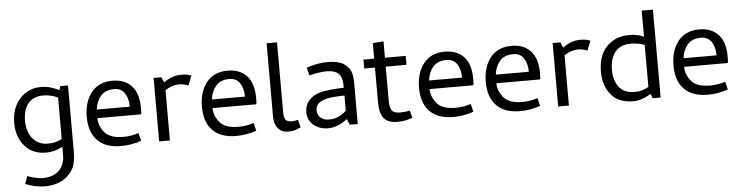

<svg xmlns="http://www.w3.org/2000/svg" viewBox="-52 -925 5595 1447"><g transform="rotate(-5 2746.0 -201.5)"><path d="M267.5 10Q152.5 10 91.2 -78.8Q47.5 -143.8 47.5 -231.2Q47.5 -320 85.6 -381.9Q123.8 -443.8 191.2 -471.2Q222.5 -486.2 272.5 -486.2Q331.2 -486.2 385 -461.2L408.8 -450L417.5 -480H476.2V22.5Q476.2 88.8 461.2 128.8Q446.2 168.8 410 202.5Q380 231.2 335.6 246.9Q291.2 262.5 236.2 262.5Q201.2 262.5 160.6 253.8Q120 245 90 231.2L111.2 173.8Q182.5 198.8 225 198.8Q300 198.8 342.5 162.5Q385 126.2 392.5 60Q393.8 46.2 393.8 -10V-22.5Q331.2 10 267.5 10ZM393.8 -82.5V-396.2Q337.5 -421.2 282.5 -421.2Q207.5 -421.2 168.8 -372.5Q130 -323.8 130 -242.5Q130 -183.8 152.5 -138.8Q175 -93.8 213.8 -73.8Q245 -56.2 286.2 -56.2Q348.8 -56.2 393.8 -82.5Z M1008.8 -268.8V-225L1003.8 -215H675Q675 -153.8 721.2 -101.2Q765 -57.5 857.5 -57.5Q918.8 -57.5 973.8 -76.2L988.8 -16.2Q912.5 10 835 10Q718.8 10 657.5 -52.5Q596.2 -115 596.2 -231.2Q596.2 -341.2 650 -412.5Q707.5 -486.2 811.2 -486.2Q906.2 -486.2 957.5 -429.4Q1008.8 -372.5 1008.8 -268.8ZM820 -422.5Q753.8 -422.5 718.8 -382.5Q683.8 -342.5 676.2 -280H926.2Q926.2 -342.5 899.4 -382.5Q872.5 -422.5 820 -422.5Z M1408.8 -472.5 1380 -400Q1347.5 -415 1308.8 -415Q1256.2 -415 1205 -380V0H1123.8V-480H1182.5L1200 -438.8Q1262.5 -486.2 1331.2 -486.2Q1358.8 -486.2 1375.6 -483.1Q1392.5 -480 1408.8 -472.5Z M1880 -268.8V-225L1875 -215H1546.2Q1546.2 -153.8 1592.5 -101.2Q1636.2 -57.5 1728.8 -57.5Q1790 -57.5 1845 -76.2L1860 -16.2Q1783.8 10 1706.2 10Q1590 10 1528.8 -52.5Q1467.5 -115 1467.5 -231.2Q1467.5 -341.2 1521.2 -412.5Q1578.8 -486.2 1682.5 -486.2Q1777.5 -486.2 1828.8 -429.4Q1880 -372.5 1880 -268.8ZM1691.2 -422.5Q1625 -422.5 1590 -382.5Q1555 -342.5 1547.5 -280H1797.5Q1797.5 -342.5 1770.6 -382.5Q1743.8 -422.5 1691.2 -422.5Z M2180 -71.2 2195 -12.5Q2191.2 -11.2 2165 0Q2138.8 11.2 2097.5 11.2Q2051.2 11.2 2023.8 -20.6Q1996.2 -52.5 1995 -103.8V-666.2H2073.8V-132.5Q2073.8 -98.8 2085 -81.2Q2096.2 -63.8 2137.5 -63.8Q2156.2 -63.8 2180 -71.2Z M2296.2 -396.2 2280 -456.2Q2363.8 -485 2436.2 -485Q2517.5 -485 2560 -460Q2597.5 -432.5 2611.9 -401.2Q2626.2 -370 2626.2 -310V0H2565L2547.5 -45Q2476.2 12.5 2401.2 12.5Q2336.2 12.5 2291.9 -25Q2247.5 -62.5 2247.5 -120Q2247.5 -176.2 2281.9 -213.1Q2316.2 -250 2366.2 -262.5Q2430 -278.8 2545 -281.2V-285Q2545 -336.2 2535 -360Q2515 -416.2 2425 -416.2Q2398.8 -416.2 2361.9 -410.6Q2325 -405 2296.2 -396.2ZM2545 -107.5V-222.5Q2458.8 -221.2 2417.5 -212.5Q2371.2 -202.5 2348.8 -183.1Q2326.2 -163.8 2326.2 -128.8Q2326.2 -92.5 2351.9 -72.5Q2377.5 -52.5 2412.5 -52.5Q2453.8 -52.5 2485 -66.9Q2516.2 -81.2 2545 -107.5Z M2792.5 -148.8V-412.5H2711.2V-480H2792.5V-597.5L2873.8 -603.8V-480H3031.2V-412.5H2873.8V-153.8Q2873.8 -103.8 2889.4 -81.2Q2905 -58.8 2950 -58.8Q2992.5 -58.8 3026.2 -66.2L3040 -11.2Q2983.8 10 2926.2 10Q2853.8 10 2823.1 -29.4Q2792.5 -68.8 2792.5 -148.8Z M3522.5 -268.8V-225L3517.5 -215H3188.8Q3188.8 -153.8 3235 -101.2Q3278.8 -57.5 3371.2 -57.5Q3432.5 -57.5 3487.5 -76.2L3502.5 -16.2Q3426.2 10 3348.8 10Q3232.5 10 3171.2 -52.5Q3110 -115 3110 -231.2Q3110 -341.2 3163.8 -412.5Q3221.2 -486.2 3325 -486.2Q3420 -486.2 3471.2 -429.4Q3522.5 -372.5 3522.5 -268.8ZM3333.8 -422.5Q3267.5 -422.5 3232.5 -382.5Q3197.5 -342.5 3190 -280H3440Q3440 -342.5 3413.1 -382.5Q3386.2 -422.5 3333.8 -422.5Z M4027.5 -268.8V-225L4022.5 -215H3693.8Q3693.8 -153.8 3740 -101.2Q3783.8 -57.5 3876.2 -57.5Q3937.5 -57.5 3992.5 -76.2L4007.5 -16.2Q3931.2 10 3853.8 10Q3737.5 10 3676.2 -52.5Q3615 -115 3615 -231.2Q3615 -341.2 3668.8 -412.5Q3726.2 -486.2 3830 -486.2Q3925 -486.2 3976.2 -429.4Q4027.5 -372.5 4027.5 -268.8ZM3838.8 -422.5Q3772.5 -422.5 3737.5 -382.5Q3702.5 -342.5 3695 -280H3945Q3945 -342.5 3918.1 -382.5Q3891.2 -422.5 3838.8 -422.5Z M4427.5 -472.5 4398.8 -400Q4366.2 -415 4327.5 -415Q4275 -415 4223.8 -380V0H4142.5V-480H4201.2L4218.8 -438.8Q4281.2 -486.2 4350 -486.2Q4377.5 -486.2 4394.4 -483.1Q4411.2 -480 4427.5 -472.5Z M4486.2 -235Q4486.2 -357.5 4555 -426.2Q4621.2 -490 4720 -490Q4786.2 -490 4832.5 -467.5V-665H4917.5V0H4857.5L4843.8 -33.8Q4776.2 10 4708.8 10Q4601.2 10 4543.8 -56.9Q4486.2 -123.8 4486.2 -235ZM4832.5 -87.5V-405Q4786.2 -423.8 4726.2 -423.8Q4648.8 -423.8 4609.4 -373.8Q4570 -323.8 4570 -240Q4570 -157.5 4609.4 -108.1Q4648.8 -58.8 4725 -58.8Q4758.8 -58.8 4781.9 -65.6Q4805 -72.5 4832.5 -87.5Z M5447.5 -268.8V-225L5442.5 -215H5113.8Q5113.8 -153.8 5160 -101.2Q5203.8 -57.5 5296.2 -57.5Q5357.5 -57.5 5412.5 -76.2L5427.5 -16.2Q5351.2 10 5273.8 10Q5157.5 10 5096.2 -52.5Q5035 -115 5035 -231.2Q5035 -341.2 5088.8 -412.5Q5146.2 -486.2 5250 -486.2Q5345 -486.2 5396.2 -429.4Q5447.5 -372.5 5447.5 -268.8ZM5258.8 -422.5Q5192.5 -422.5 5157.5 -382.5Q5122.5 -342.5 5115 -280H5365Q5365 -342.5 5338.1 -382.5Q5311.2 -422.5 5258.8 -422.5Z"/></g></svg>

Font: Cambay
Style: Regular
Weight: 400
Version: Version 1.180;PS 001.180;hotconv 1.0.70;makeotf.lib2.5.58329